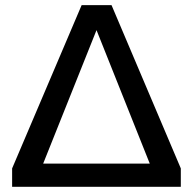

<svg xmlns="http://www.w3.org/2000/svg" viewBox="-20 -723 747 743"><path d="M26.9 0V-71.3L295.9 -703.1H411.6L679.7 -71.3V0ZM147 -89.8H559.6L353.5 -606.4Z"/></svg>

Font: Schibsted Grotesk Medium
Style: Regular
Weight: 500
Designer: Bakken & Baeck AS, Henrik Kongsvoll
Foundry: Schibsted ASA
Version: Version 1.100;gftools[0.9.25]